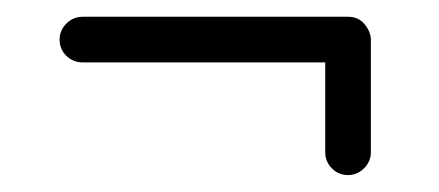

<svg xmlns="http://www.w3.org/2000/svg" viewBox="-20 -370 521 228"><path d="M50.8 -322.8Q50.8 -334 58.8 -342Q66.9 -350.1 78.1 -350.1H393.1Q405.8 -350.1 413.1 -341.1Q420.4 -332 420.4 -322.8V-189.5Q420.4 -178.2 412.4 -170.2Q404.3 -162.1 393.1 -162.1Q381.8 -162.1 374 -170.2Q366.2 -178.2 366.2 -189.5V-295.9H78.1Q66.9 -295.9 58.8 -303.7Q50.8 -311.5 50.8 -322.8Z"/></svg>

Font: Mikhak Light
Style: Regular
Weight: 300
Designer: Amin Abedi
Version: Version 3.3